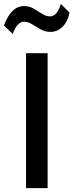

<svg xmlns="http://www.w3.org/2000/svg" viewBox="-44 -976 380 996"><path d="M91 0V-700H203V0ZM22.5 -799.5 -23.5 -843.5Q-7 -890 19.2 -917.2Q45.5 -944.5 81 -944.5Q108 -944.5 130.8 -931.2Q153.5 -918 174.2 -904.5Q195 -891 215.5 -891Q234 -891 248.2 -907.5Q262.5 -924 271.5 -955.5L317 -910.5Q307 -862.5 279.8 -836.5Q252.5 -810.5 217.5 -810.5Q190.5 -810.5 166.8 -823.8Q143 -837 122 -850.2Q101 -863.5 81 -863.5Q62.5 -863.5 47.5 -847.2Q32.5 -831 22.5 -799.5Z"/></svg>

Font: Geologica Roman
Style: Regular
Weight: 400
Designer: Sindre Bremnes, Frode Helland
Foundry: Monokrom Skriftforlag AS
Version: Version 1.010;gftools[0.9.28]